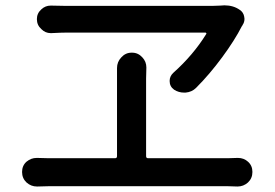

<svg xmlns="http://www.w3.org/2000/svg" viewBox="-20 -717 1014 709"><path d="M741.2 -590.8Q743.2 -592.8 741.7 -594.7Q740.2 -596.7 738.3 -596.7H228.5Q208 -596.7 169.9 -594.7Q168.9 -594.7 167 -594.7Q147.5 -594.7 132.8 -609.4Q116.2 -624 116.2 -646.5Q116.2 -668 132.8 -682.6Q147.5 -696.3 167 -696.3Q168.9 -696.3 169.9 -696.3Q197.3 -695.3 221.7 -695.3H764.6Q779.3 -695.3 793 -696.3Q800.8 -697.3 808.6 -697.3Q841.8 -697.3 865.2 -680.7Q878.9 -671.9 881.8 -655.3Q882.8 -651.4 882.8 -647.5Q882.8 -634.8 876 -625Q875 -622.1 873 -620.1Q846.7 -568.4 800.3 -505.4Q753.9 -442.4 704.1 -392.6Q688.5 -377 665 -375Q662.1 -375 660.2 -375Q639.6 -375 623 -385.7Q606.4 -397.5 606.4 -418Q606.4 -435.5 620.1 -448.2Q693.4 -513.7 741.2 -590.8ZM519.5 -140.6Q519.5 -132.8 526.4 -132.8H823.2Q838.9 -132.8 855.5 -133.8Q857.4 -133.8 859.4 -133.8Q879.9 -133.8 895.5 -120.1Q912.1 -105.5 912.1 -82Q912.1 -58.6 895.5 -43Q878.9 -28.3 857.4 -28.3Q856.4 -28.3 855.5 -28.3Q838.9 -29.3 823.2 -29.3H157.2Q139.6 -29.3 119.1 -28.3Q117.2 -28.3 116.2 -28.3Q94.7 -28.3 78.1 -43Q61.5 -58.6 61.5 -82Q61.5 -105.5 78.1 -120.1Q94.7 -133.8 115.2 -133.8Q117.2 -133.8 119.1 -133.8Q137.7 -132.8 157.2 -132.8H405.3Q412.1 -132.8 412.1 -140.6V-426.8V-465.8Q412.1 -488.3 427.7 -504.9Q443.4 -522.5 465.8 -522.5H467.8Q490.2 -522.5 505.9 -504.9Q520.5 -489.3 520.5 -467.8L519.5 -426.8Z"/></svg>

Font: Gen Jyuu Gothic P Medium
Style: Regular
Weight: 500
Designer: [Source Han Sans]
Ryoko NISHIZUKA  (kana & ideographs); Paul D. Hunt (Latin, Greek & Cyrillic); Wenlong ZHANG  (bopomofo
Version: Version 1.002.20150607